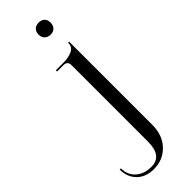

<svg xmlns="http://www.w3.org/2000/svg" viewBox="-410 -799 980 980"><g transform="rotate(-45 80.5 -308.5)"><path d="M138.7 -781.2Q158.2 -781.2 169.9 -770Q181.6 -758.8 181.6 -738.3Q181.6 -718.8 170.4 -706.5Q159.2 -694.3 138.7 -694.3Q119.1 -694.3 106.9 -706.1Q94.7 -717.8 94.7 -738.3Q94.7 -757.8 106.4 -769.5Q118.2 -781.2 138.7 -781.2ZM179.7 -519.5V-1Q179.7 72.3 136.2 118.2Q92.8 164.1 25.4 164.1Q-31.2 164.1 -65.4 130.4Q-99.6 96.7 -99.6 42H-90.8Q-90.8 88.9 -59.1 117.7Q-27.3 146.5 25.4 146.5Q103.5 146.5 103.5 43V-508.8Q103.5 -538.1 74.2 -538.1H28.3V-546.9H84Q120.1 -546.9 146 -559.1Q171.9 -571.3 171.9 -598.6V-602.5H179.7Z"/></g></svg>

Font: FoglihtenNo07
Style: Regular
Weight: 500
Designer: gluk (gluksza@wp.pl)
Foundry: gluk (gluksza@wp.pl)
Version: Version 0.871